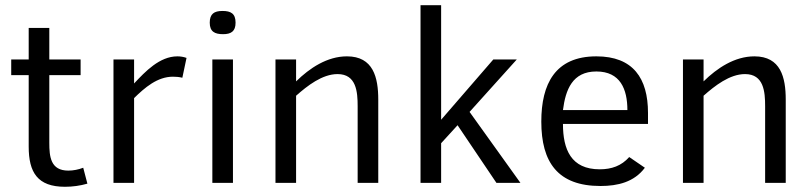

<svg xmlns="http://www.w3.org/2000/svg" viewBox="-20 -701 3111 736"><path d="M90 -413V-139C90 -40 124 15 229 15C258 15 287 11 315 3L299 -58C281 -51 261 -47 242 -47C174 -47 169 -100 169 -154V-413H289V-473H169V-594H90V-473H23V-413Z M415 -473V0H494V-325C535 -365 583 -407 643 -407C655 -407 667 -406 679 -403L695 -479C684 -483 672 -485 660 -485C592 -485 537 -427 494 -381V-473Z M794 0H873V-473H794ZM835 -570C866 -570 883 -581 883 -614C883 -649 865 -659 833 -659C801 -659 784 -648 784 -614C784 -580 803 -570 835 -570Z M1036 0H1115V-334C1158 -372 1215 -417 1274 -417C1346 -417 1351 -349 1351 -294V0H1430V-319C1430 -404 1411 -485 1310 -485C1234 -485 1167 -440 1115 -389V-473H1036Z M1671 0V-152L1734 -221L1883 0H1975L1780 -272L1961 -473H1871L1671 -242V-681H1592V0Z M2282 12C2348 12 2411 -3 2452 -58L2392 -99C2362 -65 2324 -52 2279 -52C2169 -52 2138 -128 2138 -226H2464V-268C2464 -401 2407 -485 2266 -485C2108 -485 2055 -379 2055 -235C2055 -79 2118 12 2282 12ZM2266 -427C2358 -427 2385 -359 2385 -279H2138C2148 -357 2174 -427 2266 -427Z M2598 0H2677V-334C2720 -372 2777 -417 2836 -417C2908 -417 2913 -349 2913 -294V0H2992V-319C2992 -404 2973 -485 2872 -485C2796 -485 2729 -440 2677 -389V-473H2598Z"/></svg>

Font: Logix
Style: Regular
Weight: 400
Designer: Michael Lee Finney
Version: Version 1.06